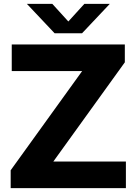

<svg xmlns="http://www.w3.org/2000/svg" viewBox="-20 -969 704 989"><path d="M35 0V-92L427 -636L428.5 -603H40.5V-740H623V-648L231 -104L229.5 -137H628.5V0ZM261.5 -797.5 118.5 -949H249.5L346 -843H318L414.5 -949H545.5L402.5 -797.5Z"/></svg>

Font: Encode Sans SemiExpanded
Style: Bold
Weight: 700
Width: 6
Designer: Multiple Designers
Foundry: Impallari Type
Version: Version 3.002